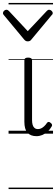

<svg xmlns="http://www.w3.org/2000/svg" viewBox="-58 -905 379 1300"><path d="M189 17Q169 17 153.5 11Q138 5 127.5 -7Q117 -19 112 -37.5Q107 -56 107 -81V-496Q107 -506 113 -510.5Q119 -515 132 -515Q146 -515 152.5 -510.5Q159 -506 159 -496V-93Q159 -73 163 -59.5Q167 -46 176 -38.5Q185 -31 199 -31Q210 -31 220 -35.5Q230 -40 240.5 -49.5Q251 -59 261 -74Q266 -80 272.5 -79.5Q279 -79 286 -72Q292 -68 294 -61.5Q296 -55 292 -49Q281 -29 264.5 -14Q248 1 228.5 9Q209 17 189 17ZM275 -839Q283 -839 291 -832Q299 -825 299 -816Q299 -814 298 -810.5Q297 -807 293 -804L155 -638Q151 -632 145 -628.5Q139 -625 130 -625Q121 -625 115.5 -628.5Q110 -632 105 -638L-33 -804Q-36 -807 -37 -810.5Q-38 -814 -38 -816Q-38 -825 -30.5 -832Q-23 -839 -15 -839Q-10 -839 -6 -837Q-2 -835 2 -831L130 -694L259 -831Q263 -835 266.5 -837Q270 -839 275 -839ZM0 365H301V375H0ZM0 -20H301V0H0ZM0 -505H301V-500H0ZM0 -885H301V-875H0Z"/></svg>

Font: Playwrite IT Moderna Guides
Style: Regular
Weight: 400
Designer: Veronika Burian, José Scaglione
Foundry: TypeTogether
Version: Version 1.003